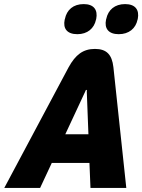

<svg xmlns="http://www.w3.org/2000/svg" viewBox="-20 -918 695 938"><path d="M315 -589 1 0H176L233 -122H417L422 0H597L534 -590C527 -651 501 -679 444 -679C386 -679 349 -651 315 -589ZM296 -822C287 -779 307 -751 358 -751C407 -751 440 -779 449 -822L450 -825C459 -870 438 -898 389 -898C338 -898 306 -870 297 -825ZM299 -262 396 -470C397 -475 400 -479 402 -479C405 -479 405 -475 404 -470L412 -262ZM498 -822C489 -779 510 -751 560 -751C610 -751 643 -779 652 -822L653 -825C662 -870 641 -898 591 -898C541 -898 508 -870 499 -825Z"/></svg>

Font: LT Wave Mono Black
Style: Italic
Weight: 900
Designer: Daniel Lyons
Version: Version 2.5 (Glyphs App)